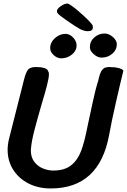

<svg xmlns="http://www.w3.org/2000/svg" viewBox="-20 -1042 716 1083"><path d="M504 -890Q504 -877 497 -871.5Q490 -866 475 -866Q454 -866 429 -879.5Q404 -893 356 -927Q349 -932 331 -945Q313 -958 307 -965Q301 -972 301 -979Q301 -992 322.5 -1007Q344 -1022 360 -1022Q373 -1022 429 -973.5Q485 -925 502 -900Q504 -894 504 -890ZM487 -776Q487 -809 512 -831Q537 -853 570 -853Q594 -853 616.5 -833.5Q639 -814 639 -792Q639 -761 613.5 -739Q588 -717 553 -717Q531 -717 509 -736Q487 -755 487 -776ZM263 -770Q263 -803 290 -827Q317 -851 349 -851Q373 -851 392.5 -830.5Q412 -810 412 -786Q412 -756 386 -734.5Q360 -713 325 -713Q303 -713 283 -731Q263 -749 263 -770ZM184 -664Q211 -664 230.5 -658Q250 -652 251 -640Q256 -637 256 -624Q256 -603 245 -560Q234 -517 213 -448Q189 -365 174 -307Q159 -249 155 -208L154 -194Q154 -154 174 -128.5Q194 -103 223 -91.5Q252 -80 280 -80Q344 -80 381 -109.5Q418 -139 437.5 -190.5Q457 -242 474 -331Q483 -376 502 -461Q521 -546 527 -564Q536 -590 538 -604Q544 -627 550.5 -639Q557 -651 571 -660Q575 -661 582 -662.5Q589 -664 593 -664Q627 -664 649.5 -658Q672 -652 676 -643Q661 -584 634.5 -467.5Q608 -351 596 -283Q541 21 266 21Q196 21 141 -7Q86 -35 54.5 -84.5Q23 -134 23 -197Q23 -229 32 -263L115 -591Q126 -635 138.5 -649.5Q151 -664 184 -664Z"/></svg>

Font: Sriracha
Style: Regular
Weight: 400
Designer: Suppakit Chalermlarp
Version: Version 1.002g